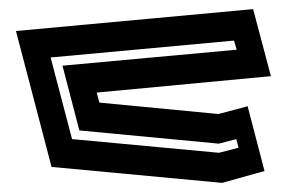

<svg xmlns="http://www.w3.org/2000/svg" viewBox="-20 -216 629 421"><path d="M93 150 15 -148 535 -196 574 -49 192 -13 198 9 459 34 523 17 560 159 467 185ZM91 -90 138 89 460 119 503 108 498 89 460 99 154 70 117 -72 499 -107 493 -127Z"/></svg>

Font: Blaka Hollow
Style: Regular
Weight: 400
Designer: Mohamed Gaber
Foundry: Kief Type Foundry
Version: Version 1.003; ttfautohint (v1.8.4.7-5d5b)